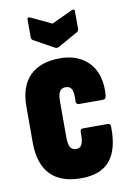

<svg xmlns="http://www.w3.org/2000/svg" viewBox="-81 -745 545 802"><g transform="rotate(-10 191.5 -344.0)"><path d="M198 6Q112 6 68 -40Q24 -86 24 -176V-328Q24 -414 68.5 -458.5Q113 -503 197 -503Q251 -503 289.5 -479.5Q328 -456 345.5 -414Q363 -372 358 -317Q356 -301 345 -301H241Q237 -301 233 -305Q229 -309 230 -314Q232 -351 225 -365.5Q218 -380 199 -380Q182 -380 174 -367.5Q166 -355 166 -326V-176Q166 -144 173.5 -131Q181 -118 199 -118Q216 -118 223 -133Q230 -148 229 -184Q229 -198 241 -198H346Q358 -198 358 -185Q360 -89 321 -41.5Q282 6 198 6ZM185 -550 98 -598Q92 -603 92 -612V-686Q92 -698 105 -692L192 -651L280 -692Q293 -697 293 -686V-612Q293 -603 286 -598L200 -550Q192 -546 185 -550Z"/></g></svg>

Font: Sofia Sans Extra Condensed Black
Style: Regular
Weight: 900
Designer: Botio Nikoltchev, Ani Petrova
Foundry: lettersoup
Version: Version 4.101